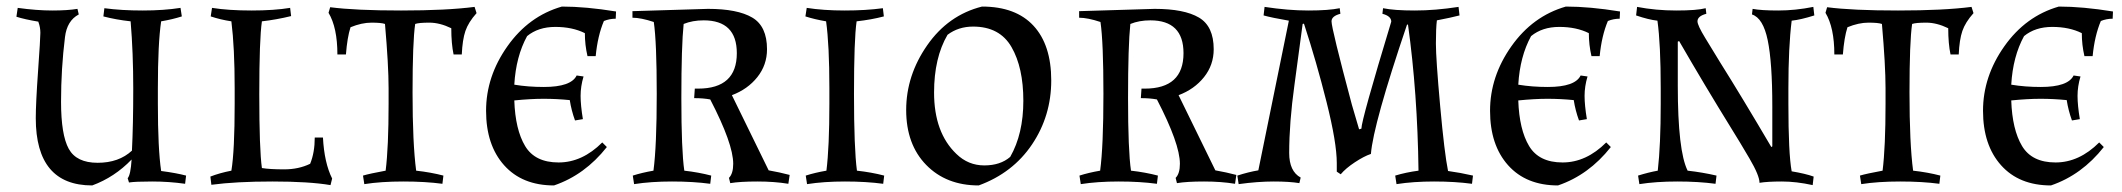

<svg xmlns="http://www.w3.org/2000/svg" viewBox="-20 -553 6465 585"><path d="M461 -284V-237Q461 -100 471 -32Q517 -26 547 -18L544 7Q495 0 443.5 0Q392 0 373 3L369 -10Q378 -20 381 -67Q329 -13 261 12Q89 12 89 -193Q89 -238 96 -337Q103 -436 103 -453Q103 -470 97 -486V-487Q55 -494 30 -502L34 -529Q92 -521 139 -521Q186 -521 216 -526L220 -509Q184 -490 178 -440Q166 -344 166 -243Q166 -142 189.5 -99.5Q213 -57 277.5 -57Q342 -57 382 -94Q386 -174 386 -283Q386 -392 378 -488Q333 -493 295 -503L298 -528Q350 -521 414.5 -521Q479 -521 530 -529L534 -503Q506 -494 471 -488Q461 -421 461 -284Z M987 11Q922 0 810.5 0Q699 0 624 10L621 -15Q649 -26 685 -33Q695 -93 695 -237V-284Q695 -408 685 -488Q652 -493 622 -503L626 -529Q677 -521 746 -521Q815 -521 864 -529L867 -504Q822 -493 778 -488Q770 -434 770 -265.5Q770 -97 778 -41Q802 -37 846 -37Q890 -37 925 -54Q939 -88 939 -134H964Q968 -57 992 -9Z M1355 -467Q1320 -484 1288 -484Q1256 -484 1245 -480Q1237 -426 1237 -271Q1237 -116 1248 -33Q1293 -28 1331 -18L1328 7Q1276 0 1208.5 0Q1141 0 1090 8L1086 -18Q1106 -24 1155 -33Q1164 -105 1164 -237V-284Q1164 -354 1153 -480Q1142 -484 1112 -484Q1082 -484 1048 -470Q1038 -439 1034 -387H1008Q1008 -469 981 -514L986 -531Q1063 -521 1202 -521Q1341 -521 1426 -532L1432 -513Q1407 -485 1398 -458.5Q1389 -432 1387 -387H1362Q1355 -420 1355 -467Z M1815 -119 1829 -105Q1762 -20 1668 12Q1571 12 1516 -49.5Q1461 -111 1461 -215.5Q1461 -320 1526 -412Q1591 -504 1692 -533Q1765 -533 1857 -518L1856 -496Q1837 -496 1820 -489Q1801 -444 1795 -382H1770Q1762 -416 1762 -452Q1724 -471 1672 -471Q1620 -471 1586 -443Q1552 -381 1547 -295Q1589 -288 1637 -288Q1720 -288 1737 -323L1758 -320Q1749 -290 1749 -261Q1749 -232 1756 -190L1732 -186Q1721 -216 1716 -248Q1676 -252 1636.5 -252Q1597 -252 1547 -247Q1550 -158 1580 -108Q1610 -58 1682 -58Q1754 -58 1815 -119Z M1907 -519 2137 -526Q2227 -526 2272 -499.5Q2317 -473 2317 -403Q2317 -355 2287.5 -318Q2258 -281 2210 -263L2322 -34Q2356 -28 2386 -20L2382 7Q2340 0 2287.5 0Q2235 0 2205 5L2201 -11Q2214 -24 2214 -54Q2214 -115 2144 -250Q2123 -254 2095 -254L2097 -283H2107Q2225 -283 2225 -391Q2225 -491 2124 -491Q2090 -491 2063 -480Q2056 -414 2056 -254Q2056 -94 2065 -33Q2109 -28 2147 -18L2144 7Q2092 0 2027.5 0Q1963 0 1912 8L1908 -18Q1936 -27 1971 -33Q1981 -108 1981 -266.5Q1981 -425 1972 -486Q1933 -499 1907 -499Z M2590 -488Q2582 -434 2582 -267Q2582 -100 2591 -33Q2636 -28 2674 -18L2671 7Q2619 0 2554.5 0Q2490 0 2439 8L2435 -18Q2463 -27 2498 -33Q2507 -105 2507 -237V-284Q2507 -416 2497 -488Q2462 -494 2434 -503L2438 -529Q2489 -521 2553.5 -521Q2618 -521 2670 -528L2673 -503Q2635 -493 2590 -488Z M2972 -533Q3075 -533 3129 -474.5Q3183 -416 3183 -308Q3183 -200 3124.5 -113Q3066 -26 2962 12Q2863 12 2802 -50.5Q2741 -113 2741 -218Q2741 -323 2805 -415Q2869 -507 2972 -533ZM2945 -472Q2900 -472 2867 -447Q2826 -377 2826 -271Q2826 -149 2894 -84Q2930 -49 2979 -49Q3028 -49 3058 -75Q3098 -145 3098 -246Q3098 -347 3062 -409.5Q3026 -472 2945 -472Z M3268 -519 3498 -526Q3588 -526 3633 -499.5Q3678 -473 3678 -403Q3678 -355 3648.5 -318Q3619 -281 3571 -263L3683 -34Q3717 -28 3747 -20L3743 7Q3701 0 3648.5 0Q3596 0 3566 5L3562 -11Q3575 -24 3575 -54Q3575 -115 3505 -250Q3484 -254 3456 -254L3458 -283H3468Q3586 -283 3586 -391Q3586 -491 3485 -491Q3451 -491 3424 -480Q3417 -414 3417 -254Q3417 -94 3426 -33Q3470 -28 3508 -18L3505 7Q3453 0 3388.5 0Q3324 0 3273 8L3269 -18Q3297 -27 3332 -33Q3342 -108 3342 -266.5Q3342 -425 3333 -486Q3294 -499 3268 -499Z M4053 -56Q4053 -118 4022 -241.5Q3991 -365 3953 -481L3949 -480L3924 -294Q3908 -179 3908 -87Q3908 -31 3943 -12L3939 5Q3909 0 3860.5 0Q3812 0 3754 8L3750 -18Q3784 -29 3814 -34L3907 -490Q3855 -499 3830 -506L3833 -532Q3905 -521 3966.5 -521Q4028 -521 4062 -528L4064 -511Q4037 -504 4037 -488Q4037 -466 4099 -234L4121 -159L4128 -161Q4128 -187 4219 -487Q4219 -504 4192 -511L4194 -528Q4228 -521 4290.5 -521Q4353 -521 4424 -532L4427 -506Q4400 -499 4358 -491Q4355 -467 4355 -420.5Q4355 -374 4368 -230Q4381 -86 4392 -32Q4429 -27 4468 -18L4465 7Q4413 0 4349.5 0Q4286 0 4235 8L4231 -18Q4264 -28 4302 -33Q4299 -269 4270 -478H4267Q4164 -174 4157 -84Q4136 -77 4108 -58.5Q4080 -40 4065 -22L4053 -30Z M4874 -119 4888 -105Q4821 -20 4727 12Q4630 12 4575 -49.5Q4520 -111 4520 -215.5Q4520 -320 4585 -412Q4650 -504 4751 -533Q4824 -533 4916 -518L4915 -496Q4896 -496 4879 -489Q4860 -444 4854 -382H4829Q4821 -416 4821 -452Q4783 -471 4731 -471Q4679 -471 4645 -443Q4611 -381 4606 -295Q4648 -288 4696 -288Q4779 -288 4796 -323L4817 -320Q4808 -290 4808 -261Q4808 -232 4815 -190L4791 -186Q4780 -216 4775 -248Q4735 -252 4695.5 -252Q4656 -252 4606 -247Q4609 -158 4639 -108Q4669 -58 4741 -58Q4813 -58 4874 -119Z M5207 7Q5155 0 5090.5 0Q5026 0 4975 8L4971 -18Q5003 -28 5031 -33Q5040 -111 5040 -237V-284Q5040 -418 5030 -490Q5003 -493 4965 -506L4968 -532Q5025 -521 5087.5 -521Q5150 -521 5177 -528L5179 -511Q5152 -504 5152 -488Q5152 -476 5175.5 -437.5Q5199 -399 5221 -363Q5287 -258 5377 -105L5380 -107V-229Q5380 -363 5366 -430.5Q5352 -498 5318 -509L5320 -526Q5346 -521 5398 -521Q5450 -521 5505 -532L5508 -506Q5467 -493 5439 -490Q5429 -410 5429 -284V-237Q5429 -85 5439 -31Q5481 -24 5506 -15L5503 11Q5453 0 5409 0Q5365 0 5341 4Q5341 -18 5310.5 -70Q5280 -122 5255 -162Q5174 -293 5096 -428L5092 -426V-292Q5092 -93 5122 -33Q5167 -28 5210 -18Z M5916 -467Q5881 -484 5849 -484Q5817 -484 5806 -480Q5798 -426 5798 -271Q5798 -116 5809 -33Q5854 -28 5892 -18L5889 7Q5837 0 5769.5 0Q5702 0 5651 8L5647 -18Q5667 -24 5716 -33Q5725 -105 5725 -237V-284Q5725 -354 5714 -480Q5703 -484 5673 -484Q5643 -484 5609 -470Q5599 -439 5595 -387H5569Q5569 -469 5542 -514L5547 -531Q5624 -521 5763 -521Q5902 -521 5987 -532L5993 -513Q5968 -485 5959 -458.5Q5950 -432 5948 -387H5923Q5916 -420 5916 -467Z M6376 -119 6390 -105Q6323 -20 6229 12Q6132 12 6077 -49.5Q6022 -111 6022 -215.5Q6022 -320 6087 -412Q6152 -504 6253 -533Q6326 -533 6418 -518L6417 -496Q6398 -496 6381 -489Q6362 -444 6356 -382H6331Q6323 -416 6323 -452Q6285 -471 6233 -471Q6181 -471 6147 -443Q6113 -381 6108 -295Q6150 -288 6198 -288Q6281 -288 6298 -323L6319 -320Q6310 -290 6310 -261Q6310 -232 6317 -190L6293 -186Q6282 -216 6277 -248Q6237 -252 6197.5 -252Q6158 -252 6108 -247Q6111 -158 6141 -108Q6171 -58 6243 -58Q6315 -58 6376 -119Z"/></svg>

Font: Almendra SC
Style: Regular
Weight: 400
Designer: Ana Sanfelippo
Foundry: Ana Sanfelippo
Version: Version 1.003